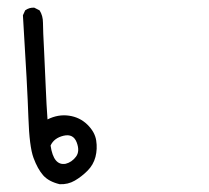

<svg xmlns="http://www.w3.org/2000/svg" viewBox="-20 -263 540 495"><path d="M133.8 211.9Q105.5 205.1 91.3 189Q77.1 172.9 66.4 144Q55.7 115.2 53.2 40Q50.8 -35.2 39.1 -223.6L44.9 -236.3Q55.7 -244.1 68.4 -243.2L82 -236.3Q90.8 -222.7 90.8 -204.1Q90.8 -185.5 93.8 -129.4Q96.7 -73.2 98.1 -34.2Q99.6 4.9 102.5 44.9Q129.9 31.2 157.7 35.2Q185.5 39.1 205.1 58.1Q224.6 77.1 228 99.1Q231.4 121.1 226.1 141.6Q220.7 162.1 205.6 177.2Q190.4 192.4 172.9 202.6Q155.3 212.9 133.8 211.9ZM149.4 159.2Q165 155.3 175.8 141.1Q186.5 127 177.7 104Q168.9 81.1 144 86.9Q119.1 92.8 110.4 112.3Q114.3 138.7 124 150.4Q133.8 162.1 149.4 159.2Z"/></svg>

Font: JasonHandwriting1
Style: Regular
Weight: 400
Version: Version 1.48.20